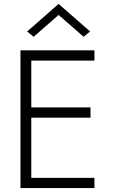

<svg xmlns="http://www.w3.org/2000/svg" viewBox="-20 -956 574 976"><path d="M278 -880 151 -769 118 -796 278 -936 438 -796 405 -769ZM84 -700H460V-648H139V-410H440V-358H139V-52H460V0H84Z"/></svg>

Font: Jost* Light
Style: Regular
Weight: 300
Version: Version 3.7